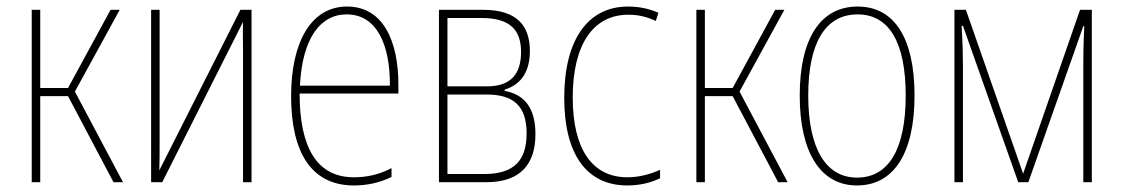

<svg xmlns="http://www.w3.org/2000/svg" viewBox="-20 -557 3434 587"><path d="M77 0H103V-263H188L327 0H356L209 -277L346 -527H318L188 -288H103V-527H77Z M442 0H476L723 -490C722 -457 723 -428 723 -395V0H749V-527H715L467 -36C468 -63 468 -90 468 -120V-527H442Z M1062 10C1102 10 1140 2 1177 -16V-43C1139 -23 1101 -15 1062 -15C950 -15 896 -104 896 -271H1198V-298C1198 -429 1153 -537 1041 -537C932 -537 870 -430 870 -263C870 -91 932 10 1062 10ZM897 -295C904 -438 958 -513 1040 -513C1132 -513 1173 -420 1172 -295Z M1322 0H1467C1574 0 1617 -58 1617 -147C1617 -225 1585 -268 1523 -279V-283C1578 -300 1600 -344 1600 -401C1600 -478 1561 -527 1457 -527H1322ZM1348 -293V-502H1452C1540 -502 1573 -465 1573 -398C1573 -329 1540 -293 1469 -293ZM1348 -25V-268H1468C1549 -268 1590 -234 1590 -149C1590 -66 1551 -25 1461 -25Z M1898 10C1933 10 1967 3 1998 -12V-38C1966 -23 1931 -15 1898 -15C1790 -15 1731 -102 1731 -259C1731 -420 1793 -512 1901 -512C1931 -512 1957 -506 1985 -493L1993 -518C1963 -531 1933 -537 1900 -537C1777 -537 1705 -435 1705 -258C1705 -86 1773 10 1898 10Z M2109 0H2135V-263H2220L2359 0H2388L2241 -277L2378 -527H2350L2220 -288H2135V-527H2109Z M2600 10C2713 10 2776 -89 2776 -265C2776 -441 2714 -537 2602 -537C2489 -537 2425 -440 2425 -265C2425 -90 2489 10 2600 10ZM2600 -14C2505 -14 2451 -103 2451 -265C2451 -427 2504 -513 2602 -513C2698 -513 2749 -428 2749 -265C2749 -101 2697 -14 2600 -14Z M2898 0H2924V-358C2924 -380 2923 -428 2920 -478H2924L3093 0H3124L3292 -477H3295C3292 -417 3292 -379 3292 -356V0H3318V-527H3282L3108 -26L2933 -527H2898Z"/></svg>

Font: Noto Sans Condensed Thin
Style: Regular
Weight: 100
Width: 3
Designer: Monotype Design Team
Foundry: Monotype Imaging Inc.
Version: Version 2.013